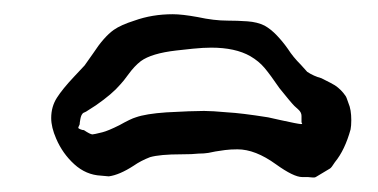

<svg xmlns="http://www.w3.org/2000/svg" viewBox="-20 -803 532 270"><path d="M451 -575Q446 -567 444 -566L434 -560Q426 -555 424 -554Q422 -553 418.5 -553.5Q415 -554 413 -554H405Q393 -554 368 -572Q339 -593 314 -593Q304 -593 296.5 -592Q289 -591 283 -590Q279 -589 273 -588Q267 -587 259 -587Q251 -586 235 -586Q205 -586 191 -582Q178 -577 168 -570Q148 -557 133 -555L122 -556Q101 -557 84.5 -572Q68 -587 59 -608Q52 -624 52 -637Q52 -653 60 -665.5Q68 -678 84 -695L99 -711L111 -728Q126 -751 140 -761Q150 -768 169 -774Q194 -783 223 -783Q236 -783 258 -779Q281 -774 300 -774Q314 -774 328 -773Q342 -772 352 -767Q361 -762 369.5 -753Q378 -744 385 -734Q392 -723 403 -712L412 -702Q421 -696 432 -693Q448 -685 451 -683Q460 -677 466 -668Q467 -667 470 -658Q474 -649 474 -634Q474 -626 473 -621Q465 -592 451 -575ZM332 -724Q311 -736 277 -736Q266 -736 251 -734.5Q236 -733 228 -732Q193 -728 178 -717Q169 -710 161 -699Q153 -688 149 -684Q138 -671 115 -655L101 -646Q96 -644 96 -643Q94 -641 93 -635.5Q92 -630 92 -628Q90 -624 90 -623Q91 -622 93.5 -621Q96 -620 98 -620Q107 -614 110 -614Q112 -614 124 -617Q132 -619 148 -627Q164 -636 171 -638Q185 -643 214 -645Q250 -647 267 -647Q278 -647 300 -645Q319 -644 357 -638Q366 -636 375 -634Q384 -632 394 -630Q395 -630 399.5 -629Q404 -628 405 -629L404 -631V-640Q404 -645 399.5 -649Q395 -653 394 -654Q389 -659 373 -679Q360 -698 352 -707.5Q344 -717 332 -724Z"/></svg>

Font: Rubik-Burned
Style: Regular
Weight: 400
Designer: NaN (generative design), Hubert & Fischer (Rubik source font outlines)
Foundry: NaN, Hubert & Fischer
Version: Version 1.000